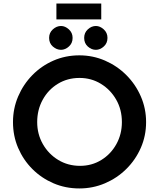

<svg xmlns="http://www.w3.org/2000/svg" viewBox="-20 -1051 893 1079"><path d="M53 -365Q53 -441 82 -509Q111 -577 162 -629Q213 -681 280.5 -710.5Q348 -740 426 -740Q502 -740 570 -710.5Q638 -681 690 -629Q742 -577 771.5 -509Q801 -441 801 -365Q801 -288 771.5 -220.5Q742 -153 690 -101.5Q638 -50 570 -21Q502 8 426 8Q348 8 280.5 -21Q213 -50 162 -101Q111 -152 82 -219.5Q53 -287 53 -365ZM189 -365Q189 -297 221 -241Q253 -185 307.5 -152Q362 -119 430 -119Q496 -119 549.5 -152Q603 -185 634 -241Q665 -297 665 -365Q665 -435 633 -491Q601 -547 547 -580Q493 -613 427 -613Q359 -613 305 -580Q251 -547 220 -490.5Q189 -434 189 -365ZM256 -838Q256 -867 277 -886Q298 -905 323 -905Q346 -905 367 -886Q388 -867 388 -838Q388 -808 367 -789.5Q346 -771 323 -771Q298 -771 277 -789.5Q256 -808 256 -838ZM453 -838Q453 -867 473.5 -886Q494 -905 519 -905Q542 -905 563 -886Q584 -867 584 -838Q584 -808 563 -789.5Q542 -771 519 -771Q494 -771 473.5 -789.5Q453 -808 453 -838ZM297 -1031H549V-942H297Z"/></svg>

Font: Reem Kufi SemiBold
Style: Regular
Weight: 600
Designer: Khaled Hosny
Version: Version 1.001